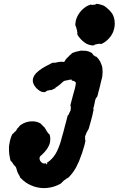

<svg xmlns="http://www.w3.org/2000/svg" viewBox="-20 -760 609 986"><path d="M395 -500Q398 -500 408 -499.5Q418 -499 422 -499Q436 -497 450 -489Q455 -486 454 -485Q454 -483 459 -479Q460 -477 460 -477Q460 -474 465 -474Q465 -474 469 -471Q473 -468 473 -469Q474 -470 476 -468Q478 -466 480.5 -463Q483 -460 486 -457Q496 -444 502 -426Q507 -412 507 -390Q507 -381 505.5 -370Q504 -359 503 -356.5Q502 -354 499.5 -343.5Q497 -333 495.5 -327Q494 -321 493 -316Q490 -302 489 -300Q489 -300 486 -290Q484 -282 482 -273Q480 -266 479.5 -264.5Q479 -263 476 -260Q473 -257 472 -254.5Q471 -252 470 -249L467 -238V-237Q467 -236 466 -230.5Q465 -225 463 -217Q458 -202 459 -197V-195L460 -198Q462 -201 462 -201Q462 -201 460.5 -195Q459 -189 458 -185Q457 -176 448 -143Q446 -136 443 -125Q435 -94 432 -92Q430 -90 429 -87Q427 -83 424 -78Q423 -77 422.5 -73.5Q422 -70 419 -65L417 -61V-52Q417 -39 418.5 -39Q420 -39 417 -29Q416 -24 414 -15Q410 -1 407 8Q405 13 403.5 19.5Q402 26 398 35Q390 59 387 65Q385 69 383 74Q376 90 369 103Q362 114 358 120Q353 128 339 144Q332 153 326 155Q323 156 317.5 160.5Q312 165 307 168Q301 173 296 179Q294 182 288 185Q264 198 237 203Q202 210 166 201Q156 199 140 192Q111 180 88 156Q82 151 82 149Q82 145 79 141Q76 137 76 136Q75 134 72 129Q71 127 71 126.5Q71 126 69 121.5Q67 117 66 112Q63 100 61 97.5Q59 95 56 92Q53 89 50.5 86Q48 83 47.5 82Q47 81 47 80Q47 80 45 77.5Q43 75 43 75Q42 75 42 73Q41 72 39 69.5Q37 67 36 67Q33 67 28 35Q26 20 26 1Q26 -11 28 -19Q32 -49 43 -70Q45 -74 47 -74Q50 -75 53 -80Q55 -83 56 -83Q58 -83 63 -90Q68 -97 68 -99Q68 -99 73.5 -104.5Q79 -110 80 -112.5Q81 -115 86 -118Q113 -137 145 -137Q170 -137 188 -126Q192 -123 194 -120Q196 -117 201 -113Q209 -106 210 -104Q210 -103 213 -98.5Q216 -94 218 -91Q220 -85 222 -83Q223 -83 223 -82.5Q223 -82 224.5 -80Q226 -78 226.5 -78Q227 -78 228.5 -75.5Q230 -73 231 -72Q232 -71 233 -71.5Q234 -72 234 -70Q239 -58 238 -43Q238 -25 230 -10Q221 10 197 33Q188 41 186 43Q183 48 183 53Q183 64 192 73Q196 76 199 78Q207 81 213 79Q215 79 216 78V80Q216 82 216 82Q217 84 219.5 83.5Q222 83 223 81Q223 79 222 79Q221 79 219.5 78.5Q218 78 222 75Q239 65 255 45Q273 23 288 -21Q294 -39 298 -56Q301 -68 305 -80Q307 -90 315 -119Q317 -127 318.5 -131.5Q320 -136 322 -145Q324 -154 325.5 -159Q327 -164 327.5 -166Q328 -168 330 -169Q333 -170 335 -177Q336 -181 336 -181Q338 -182 340 -188Q341 -190 341 -190Q343 -192 343 -198Q343 -200 343.5 -203Q344 -206 343.5 -206.5Q343 -207 343 -209Q345 -215 342 -217L341 -218L348 -245Q355 -272 356 -275Q365 -305 368 -321Q370 -332 369 -336Q368 -339 363 -342Q355 -346 350 -346H348L349 -348Q349 -350 348 -351Q347 -352 344 -351Q341 -351 339.5 -351Q338 -351 335 -350Q334 -350 332 -349Q331 -349 331 -349Q330 -349 327 -348Q324 -347 320 -347Q308 -345 301 -338Q297 -334 293.5 -331Q290 -328 289 -327Q288 -326 284 -323Q280 -320 279.5 -319.5Q279 -319 273 -315Q267 -311 265 -310L263 -308L267 -309Q270 -310 270 -310Q270 -310 266 -308Q262 -306 250.5 -300.5Q239 -295 239 -295L241 -297Q243 -299 243 -299Q243 -299 238 -298Q230 -295 225 -295Q224 -295 223.5 -294.5Q223 -294 218 -292L214 -289H215Q215 -288 214 -288L211 -287Q206 -287 203 -287Q190 -288 179 -297Q167 -305 159 -317Q151 -328 149 -339Q145 -362 165 -384Q179 -398 198 -410Q211 -418 240 -433Q248 -436 251 -438L253 -439L254 -438Q255 -437 257.5 -437.5Q260 -438 262 -438L264 -439Q264 -437 269 -439Q271 -440 271 -440Q271 -440 272.5 -440Q274 -440 274.5 -440.5Q275 -441 275.5 -440.5Q276 -440 277.5 -440.5Q279 -441 281 -442Q290 -442 291 -443H293Q293 -442 294.5 -442.5Q296 -443 297.5 -443Q299 -443 301.5 -442.5Q304 -442 306 -442Q311 -442 311 -444Q311 -445 312 -445.5Q313 -446 313 -446.5Q313 -447 313.5 -447.5Q314 -448 314 -449Q314 -450 314.5 -450Q315 -450 315.5 -451Q316 -452 316 -452Q316 -452 316 -453Q316 -454 317 -454Q318 -454 319 -456Q320 -458 321 -458.5Q322 -459 321 -459L322 -460Q322 -460 323 -461Q324 -462 324 -462Q324 -463 325 -463Q326 -463 326 -463.5Q326 -464 327 -464.5Q328 -465 327 -466L329 -467Q331 -468 331 -468.5Q331 -469 332.5 -470Q334 -471 334 -472Q334 -473 335 -473.5Q336 -474 338 -475.5Q340 -477 340 -478Q340 -478 341 -479Q348 -481 346 -484L352 -488Q371 -496 387 -498Q394 -499 395 -500ZM474 -739V-740H479Q490 -739 501 -735Q510 -733 516 -729Q528 -721 539 -710Q554 -696 561 -681Q571 -658 569 -630Q568 -616 563 -602Q561 -594 556 -586Q551 -576 544 -568Q529 -550 512 -540Q503 -535 500 -534Q498 -534 497 -533.5Q496 -533 496 -534Q496 -537 481 -534Q467 -532 464 -528Q461 -526 451 -527Q437 -529 426 -534.5Q415 -540 404 -550Q396 -557 387 -568Q382 -574 378 -582Q376 -587 376 -587Q379 -589 377 -595Q376 -597 376 -597Q377 -598 375 -606L373 -613L372 -616Q372 -619 370 -624L369 -629L368 -626L367 -623V-626Q366 -646 373 -666Q382 -689 399 -707Q410 -718 420.5 -725Q431 -732 442 -735L446 -737L447 -736Q448 -735 455 -735Q462 -735 462 -735.5Q462 -736 465 -736Q472 -737 474 -739Z"/></svg>

Font: TT2020 Style B
Style: Italic
Weight: 400
Italic angle: -15°
Version: Version 0.2.000